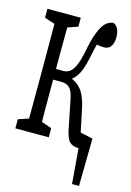

<svg xmlns="http://www.w3.org/2000/svg" viewBox="-123 -611 601 884"><g transform="rotate(15 177.0 -169.0)"><path d="M327.6 34.2H269L263.2 -30.8L349.1 -11.7L345.7 214.4H312.5L293.5 -17.6ZM-5.9 34.2V-9.3L67.4 -33.2H84L153.3 -9.3V34.2ZM-5.9 -493.2V-535.6H153.3V-493.2L84 -469.2H67.4ZM42.5 34.2Q43.5 6.8 43.5 -37.8Q43.5 -82.5 43.7 -131.3Q43.9 -180.2 43.9 -218.3V-284.2Q43.9 -322.8 43.7 -371.3Q43.5 -419.9 43.5 -464.8Q43.5 -509.8 42.5 -535.6H106Q105 -508.8 104.5 -463.6Q104 -418.5 104 -367.7Q104 -316.9 104 -273.4V-231.4Q104 -187.5 104 -135.7Q104 -84 104.5 -39.1Q105 5.9 106 34.2ZM231.4 -28.3 206.5 -153.3Q201.7 -180.7 193.8 -197Q186 -213.4 173.3 -220.5Q160.6 -227.5 142.6 -227.5H74.2V-278.3H140.1Q155.8 -278.3 169.4 -287.8Q183.1 -297.4 194.1 -322.5Q205.1 -347.7 214.4 -393.6Q224.1 -446.3 237.1 -480.7Q250 -515.1 265.9 -532.2Q281.7 -549.3 305.2 -551.8Q320.8 -544.4 327.9 -528.8Q335 -513.2 335 -490.7Q335 -463.9 324.2 -447.8Q313.5 -431.6 291 -431.6Q275.9 -431.6 264.2 -434.1Q252.4 -436.5 235.8 -441.9L278.3 -489.3Q269 -470.2 260 -444.3Q251 -418.5 242.7 -374Q234.4 -333 223.9 -306.9Q213.4 -280.8 198.7 -264.9Q184.1 -249 164.1 -240.7V-259.8Q193.4 -253.9 213.9 -237.8Q234.4 -221.7 247.6 -194.1Q260.7 -166.5 269 -123.5L299.8 23.4L257.3 -33.2L342.3 -9.3V34.2Q332.5 39.1 320.1 43Q307.6 46.9 297.4 46.9Q270 46.9 255.4 32.2Q240.7 17.6 231.4 -28.3Z"/></g></svg>

Font: Scarab Serif
Style: Condensed
Weight: 400
Designer: John Roberts
Foundry: Scarab
Version: 1.0